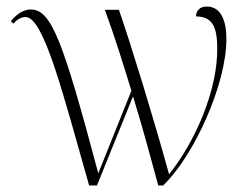

<svg xmlns="http://www.w3.org/2000/svg" viewBox="-20 -566 758 586"><path d="M252 0H276L386 -272C417 -171 442 -77 463 0H478C571 -89 671 -307 671 -447C671 -500 656 -546 611 -546C589 -546 579 -533 578 -516C623 -515 642 -492 643 -424C646 -291 574 -131 496 -34C449 -205 381 -426 343 -536H300C330 -455 359 -361 381 -289L280 -37C172 -442 137 -537 74 -537C46 -537 25 -516 13 -501L21 -494C33 -508 46 -514 58 -514C114 -514 173 -277 252 0Z"/></svg>

Font: Noto Serif Display SemiCondensed ExtraLight
Style: Regular
Weight: 200
Width: 4
Designer: Monotype Design Team
Foundry: Monotype Imaging Inc.
Version: Version 2.009